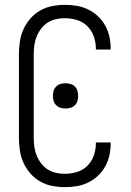

<svg xmlns="http://www.w3.org/2000/svg" viewBox="-20 -763 540 791"><path d="M247 8Q221 8 195 3Q169 -2 146 -15Q123 -28 105.5 -48Q88 -68 77 -92Q66 -116 62 -142.5Q58 -169 58 -195V-540Q58 -566 62 -592.5Q66 -619 77 -643Q88 -667 105.5 -687Q123 -707 146 -720Q169 -733 195 -738Q221 -743 247 -743Q272 -743 296 -739Q320 -735 342 -724.5Q364 -714 382.5 -697Q401 -680 413 -658.5Q425 -637 430.5 -613Q436 -589 436 -564V-559H375V-563Q375 -588 366.5 -612.5Q358 -637 340 -655Q322 -673 297 -680.5Q272 -688 247 -688Q229 -688 210.5 -684Q192 -680 176.5 -670Q161 -660 149.5 -645Q138 -630 131 -612.5Q124 -595 121.5 -577Q119 -559 119 -540V-195Q119 -176 121.5 -158Q124 -140 131 -122.5Q138 -105 149.5 -90Q161 -75 176.5 -65Q192 -55 210.5 -51Q229 -47 247 -47Q272 -47 297 -54.5Q322 -62 340 -80Q358 -98 366.5 -122.5Q375 -147 375 -172V-176H436V-171Q436 -146 430.5 -122Q425 -98 413 -76.5Q401 -55 382.5 -38Q364 -21 342 -10.5Q320 0 296 4Q272 8 247 8ZM250 -316Q239 -316 229 -319Q219 -322 211.5 -329.5Q204 -337 201 -347Q198 -357 198 -368Q198 -379 201 -389Q204 -399 211.5 -406.5Q219 -414 229 -417Q239 -420 250 -420Q261 -420 271 -417Q281 -414 288.5 -406.5Q296 -399 299 -389Q302 -379 302 -368Q302 -357 299 -347Q296 -337 288.5 -329.5Q281 -322 271 -319Q261 -316 250 -316Z"/></svg>

Font: Iosevka Fixed Light
Style: Regular
Weight: 300
Monospace: yes
Designer: Belleve Invis
Foundry: Belleve Invis
Version: Version 32.3.0